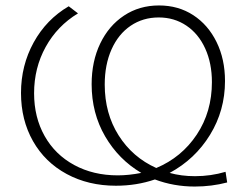

<svg xmlns="http://www.w3.org/2000/svg" viewBox="-20 -675 921 704"><path d="M694 9Q617 9 548 -17Q481 6 405 6Q304 6 224.5 -37Q145 -80 101 -157.5Q57 -235 57 -334Q57 -435 103.5 -519.5Q150 -604 232 -652L266 -626Q190 -580 147.5 -503Q105 -426 105 -333Q105 -245 143.5 -176.5Q182 -108 252 -70Q322 -32 412 -32Q452 -32 498 -41Q415 -90 365.5 -175Q316 -260 316 -366Q316 -450 347.5 -515.5Q379 -581 435 -618Q491 -655 563 -655Q634 -655 688.5 -619.5Q743 -584 774 -521Q805 -458 805 -378Q805 -270 750 -180.5Q695 -91 602 -41Q645 -29 695 -29Q753 -29 807 -45L813 -6Q756 9 694 9ZM553 -59Q646 -98 701.5 -181.5Q757 -265 757 -374Q757 -443 732.5 -497Q708 -551 663.5 -581Q619 -611 562 -611Q504 -611 459 -580.5Q414 -550 389 -494Q364 -438 364 -365Q364 -259 415 -178.5Q466 -98 553 -59Z"/></svg>

Font: Montserrat Ace
Style: Light
Weight: 300
Designer: Julieta Ulanovsky
Foundry: Julieta Ulanovsky
Version: Version 1